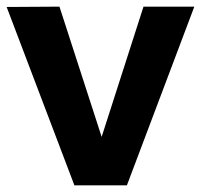

<svg xmlns="http://www.w3.org/2000/svg" viewBox="-23 -558 605 578"><path d="M-3 -537 156 -538 283 -146 409 -538H562L359 0H201Z"/></svg>

Font: TypoPRO Montserrat Alternates
Style: Regular
Weight: 600
Designer: Julieta Ulanovsky
Foundry: Julieta Ulanovsky
Version: Version 6.001